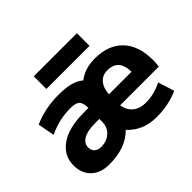

<svg xmlns="http://www.w3.org/2000/svg" viewBox="-155 -964 1215 1215"><g transform="rotate(-45 452.5 -356.5)"><path d="M262 -610V-723H648V-610ZM518 -306H720Q719 -421 618 -421Q575 -421 548.5 -391.5Q522 -362 518 -306ZM519 -207Q526 -158 559.5 -130.5Q593 -103 646 -103Q720 -103 791 -139L826 -30Q737 10 631 10Q508 10 434 -72Q355 10 206 10Q131 10 86 -32Q41 -74 41 -147Q41 -233 114.5 -285Q188 -337 326 -337H365V-339Q365 -383 347.5 -400Q330 -417 284 -417Q182 -417 89 -372L68 -485Q169 -530 291 -530Q414 -530 465 -483Q526 -530 614 -530Q735 -530 802 -460.5Q869 -391 869 -262Q869 -231 865 -207ZM187 -162Q187 -135 203.5 -120Q220 -105 248 -105Q299 -105 332 -135.5Q365 -166 365 -215V-239H326Q258 -239 222.5 -218Q187 -197 187 -162Z"/></g></svg>

Font: Mplus 1p ExtraBold
Style: Regular
Weight: 800
Version: Version 1.061